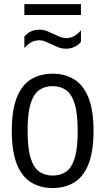

<svg xmlns="http://www.w3.org/2000/svg" viewBox="-20 -912 516 941"><path d="M238 9.5Q176.9 9.5 131.8 -18.6Q86.8 -46.7 62.3 -108.2Q37.8 -169.8 37.8 -270.3Q37.8 -371.4 62.1 -433.1Q86.4 -494.8 131.3 -522.8Q176.1 -550.8 238 -550.8Q299.2 -550.8 344.3 -522.5Q389.3 -494.3 413.8 -432.6Q438.3 -371 438.3 -270.8Q438.3 -170.1 414 -108.4Q389.7 -46.7 344.8 -18.6Q300 9.5 238 9.5ZM238 -51.6Q275.8 -51.6 303.4 -70.3Q330.9 -89 345.8 -136.3Q360.8 -183.5 360.8 -268.8Q360.8 -356 345.8 -404Q330.7 -451.9 303.2 -470.8Q275.6 -489.8 238 -489.8Q200.5 -489.8 172.9 -471.1Q145.3 -452.4 130.3 -405.1Q115.3 -357.8 115.3 -272.3Q115.3 -185.3 130.3 -137.3Q145.2 -89.4 172.7 -70.5Q200.3 -51.6 238 -51.6ZM302.2 -673.3Q282.5 -673.3 264.9 -680.4Q247.2 -687.5 230.8 -695.5Q215.6 -702.9 201.6 -708.8Q187.7 -714.6 173.4 -714.6Q151.2 -714.6 133.7 -705.1Q116.2 -695.7 99.4 -676.3V-733Q127.4 -766.5 173.9 -766.5Q193.7 -766.5 211.4 -759.4Q229 -752.3 245.3 -744.2Q260.5 -737 274.6 -731.1Q288.8 -725.2 302.7 -725.2Q325.3 -725.2 342.8 -734.7Q360.4 -744.2 376.7 -763.5V-706.8Q348.7 -673.3 302.2 -673.3ZM99.4 -838.5V-891.7H376.7V-838.5Z"/></svg>

Font: Encode Sans Condensed Thin
Style: Regular
Weight: 100
Width: 3
Designer: Multiple Designers
Foundry: Impallari Type
Version: Version 3.002